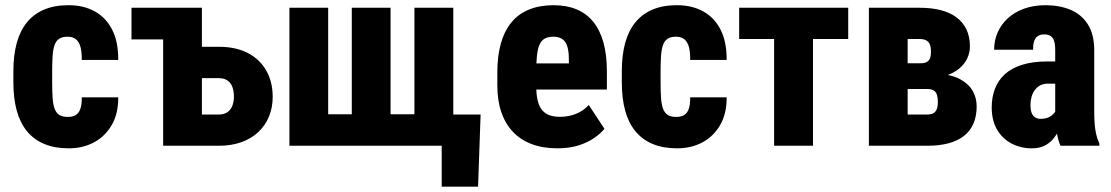

<svg xmlns="http://www.w3.org/2000/svg" viewBox="-20 -558 4254 735"><path d="M239.7 -110.4Q257.3 -110.4 269.3 -117.2Q281.2 -124 287.4 -140.6Q293.5 -157.2 293 -185.5H432.6Q433.1 -123 407.7 -79.3Q382.3 -35.6 339.6 -12.9Q296.9 9.8 242.7 9.8Q189.5 9.8 149.7 -6.8Q109.9 -23.4 83.5 -55.4Q57.1 -87.4 44.2 -134.3Q31.2 -181.2 31.2 -242.2V-286.1Q31.2 -346.7 44.2 -393.8Q57.1 -440.9 83.5 -472.9Q109.9 -504.9 149.4 -521.5Q189 -538.1 242.2 -538.1Q299.3 -538.1 342 -514.9Q384.8 -491.7 408.9 -445.3Q433.1 -398.9 432.6 -328.6H293Q293.5 -358.9 288.1 -378.4Q282.7 -397.9 270.8 -407.7Q258.8 -417.5 238.8 -417.5Q218.3 -417.5 206.3 -409.4Q194.3 -401.4 188.7 -385Q183.1 -368.7 181.4 -344Q179.7 -319.3 179.7 -286.1V-242.2Q179.7 -208 181.4 -183.1Q183.1 -158.2 189 -142.1Q194.8 -126 206.8 -118.2Q218.8 -110.4 239.7 -110.4Z M735.4 -528.3V-407.2H483.4V-528.3ZM696.3 -378.9H817.9Q882.8 -378.9 928.7 -355Q974.6 -331.1 999.3 -287.8Q1023.9 -244.6 1023.9 -187.5Q1023.9 -146.5 1009.8 -112.1Q995.6 -77.6 969.2 -52.7Q942.9 -27.8 904.5 -13.9Q866.2 0 817.9 0H604.5V-528.3H752.9V-119.6H817.9Q838.4 -119.6 851.3 -129.2Q864.3 -138.7 869.9 -154.3Q875.5 -169.9 875.5 -188Q875.5 -208 869.9 -224.1Q864.3 -240.2 851.3 -249.5Q838.4 -258.8 817.9 -258.8H696.3Z M1819.8 -119.6 1810.1 156.7H1670.9V0H1622.6V-119.6ZM1087.9 -528.3H1236.3V-120.6H1326.7V-528.3H1475.1V-120.6H1566.4V-528.3H1715.3V0H1087.9Z M2113.8 9.8Q2058.6 9.8 2015.6 -6.3Q1972.7 -22.5 1943.4 -53.5Q1914.1 -84.5 1898.9 -129.2Q1883.8 -173.8 1883.8 -231V-280.8Q1883.8 -344.7 1897.7 -392.8Q1911.6 -440.9 1938.5 -473.1Q1965.3 -505.4 2005.9 -521.7Q2046.4 -538.1 2099.1 -538.1Q2148.4 -538.1 2186.5 -522.5Q2224.6 -506.8 2250.5 -475.3Q2276.4 -443.8 2289.8 -396.2Q2303.2 -348.6 2303.2 -285.2V-215.3H1942.9V-315.4H2157.7V-330.1Q2157.7 -362.3 2151.4 -381.3Q2145 -400.4 2131.8 -408.9Q2118.7 -417.5 2098.1 -417.5Q2077.6 -417.5 2064.7 -409.9Q2051.8 -402.3 2044.9 -386.2Q2038.1 -370.1 2035.4 -343.8Q2032.7 -317.4 2032.7 -280.8V-231Q2032.7 -195.3 2038.6 -172.1Q2044.4 -148.9 2056.2 -135.5Q2067.9 -122.1 2084.7 -116.5Q2101.6 -110.8 2124 -110.8Q2156.7 -110.8 2185.3 -122.3Q2213.9 -133.8 2233.9 -156.2L2293.9 -64.9Q2279.8 -47.4 2254.6 -29.8Q2229.5 -12.2 2194.1 -1.2Q2158.7 9.8 2113.8 9.8Z M2568.8 -110.4Q2586.4 -110.4 2598.4 -117.2Q2610.4 -124 2616.5 -140.6Q2622.6 -157.2 2622.1 -185.5H2761.7Q2762.2 -123 2736.8 -79.3Q2711.4 -35.6 2668.7 -12.9Q2626 9.8 2571.8 9.8Q2518.6 9.8 2478.8 -6.8Q2439 -23.4 2412.6 -55.4Q2386.2 -87.4 2373.3 -134.3Q2360.4 -181.2 2360.4 -242.2V-286.1Q2360.4 -346.7 2373.3 -393.8Q2386.2 -440.9 2412.6 -472.9Q2439 -504.9 2478.5 -521.5Q2518.1 -538.1 2571.3 -538.1Q2628.4 -538.1 2671.1 -514.9Q2713.9 -491.7 2738 -445.3Q2762.2 -398.9 2761.7 -328.6H2622.1Q2622.6 -358.9 2617.2 -378.4Q2611.8 -397.9 2599.9 -407.7Q2587.9 -417.5 2567.9 -417.5Q2547.4 -417.5 2535.4 -409.4Q2523.4 -401.4 2517.8 -385Q2512.2 -368.7 2510.5 -344Q2508.8 -319.3 2508.8 -286.1V-242.2Q2508.8 -208 2510.5 -183.1Q2512.2 -158.2 2518.1 -142.1Q2523.9 -126 2535.9 -118.2Q2547.9 -110.4 2568.8 -110.4Z M3092.3 -528.3V0H2943.4V-528.3ZM3227.1 -528.3V-408.7H2809.6V-528.3Z M3529.3 -217.3H3397.9L3397 -315.9H3504.4Q3519.5 -315.9 3528.1 -320.8Q3536.6 -325.7 3540.3 -335.2Q3543.9 -344.7 3543.9 -359.4Q3543.9 -372.6 3541.5 -382.1Q3539.1 -391.6 3533.7 -397.5Q3528.3 -403.3 3520 -406Q3511.7 -408.7 3501 -408.7H3454.6V0H3306.2V-528.3H3501Q3545.4 -528.3 3580.8 -519.3Q3616.2 -510.3 3641.1 -491.9Q3666 -473.6 3679.4 -445.8Q3692.9 -418 3692.9 -380.4Q3692.9 -356.4 3682.9 -335Q3672.9 -313.5 3653.6 -296.9Q3634.3 -280.3 3605.7 -269.8Q3577.1 -259.3 3540 -256.3ZM3529.3 0H3362.8L3412.6 -119.6H3529.3Q3544.9 -119.6 3553.7 -125Q3562.5 -130.4 3566.4 -141.1Q3570.3 -151.9 3570.3 -167.5Q3570.3 -182.1 3567.1 -193.6Q3564 -205.1 3555.4 -211.2Q3546.9 -217.3 3529.3 -217.3H3420.4L3421.4 -315.9H3537.6L3570.3 -275.9Q3623 -272.5 3655.8 -254.6Q3688.5 -236.8 3703.6 -210Q3718.8 -183.1 3718.8 -150.9Q3718.8 -113.3 3706.5 -85Q3694.3 -56.6 3670.4 -37.8Q3646.5 -19 3611.1 -9.5Q3575.7 0 3529.3 0Z M4019.5 -127.4V-365.2Q4019.5 -388.7 4015.1 -401.6Q4010.7 -414.6 4001.5 -420.4Q3992.2 -426.3 3977.1 -426.3Q3962.4 -426.3 3952.6 -419.7Q3942.9 -413.1 3938.7 -400.1Q3934.6 -387.2 3934.6 -367.7H3785.6Q3785.6 -403.3 3799.3 -434.3Q3813 -465.3 3838.9 -488.8Q3864.7 -512.2 3901.1 -525.1Q3937.5 -538.1 3982.9 -538.1Q4036.1 -538.1 4078.1 -520.5Q4120.1 -502.9 4144.5 -464.6Q4168.9 -426.3 4168.9 -363.8V-130.9Q4168.9 -82.5 4174.1 -55.4Q4179.2 -28.3 4188.5 -8.3V0H4039.6Q4029.3 -23.4 4024.4 -57.6Q4019.5 -91.8 4019.5 -127.4ZM4037.1 -322.8 4037.6 -237.8H3991.7Q3974.1 -237.8 3961.7 -231Q3949.2 -224.1 3940.9 -212.6Q3932.6 -201.2 3928.7 -186.5Q3924.8 -171.9 3924.8 -155.8Q3924.8 -135.7 3929.9 -124.3Q3935.1 -112.8 3943.8 -107.9Q3952.6 -103 3964.4 -103Q3984.9 -103 3999.3 -111.6Q4013.7 -120.1 4020.5 -132.3Q4027.3 -144.5 4024.4 -153.8L4049.3 -95.2Q4042 -77.1 4033 -58.8Q4023.9 -40.5 4010.5 -24.9Q3997.1 -9.3 3977.5 0.2Q3958 9.8 3929.7 9.8Q3887.7 9.8 3852.8 -8.3Q3817.9 -26.4 3797.1 -61.5Q3776.4 -96.7 3776.4 -147Q3776.4 -185.5 3788.6 -217.8Q3800.8 -250 3826.2 -273.4Q3851.6 -296.9 3892.3 -309.8Q3933.1 -322.8 3990.2 -322.8Z"/></svg>

Font: Roboto Condensed ExtraBold
Style: Regular
Weight: 800
Designer: Christian Robertson
Foundry: Google
Version: Version 3.008; 2023